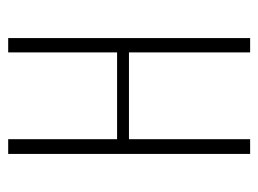

<svg xmlns="http://www.w3.org/2000/svg" viewBox="-101 -530 631 469"><g transform="rotate(-90 214.5 -295.5)"><path d="M73 0V-591H109V-325H321V-591H356V0H321V-296H109V0Z"/></g></svg>

Font: Alumni Sans ExtraLight
Style: Regular
Weight: 250
Version: Version 1.018